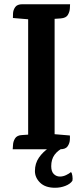

<svg xmlns="http://www.w3.org/2000/svg" viewBox="-20 -705 391 907"><path d="M238 -655V0H113V-658ZM239 -71 310 -65Q311 -60 310 -44Q309 -28 299.5 -14Q290 0 265 0H40Q41 -5 41.5 -20.5Q42 -36 51 -51Q60 -66 84 -67L113 -69ZM112 -614 41 -620Q41 -625 41.5 -641Q42 -657 51.5 -671Q61 -685 86 -685H311Q311 -680 310 -664.5Q309 -649 300.5 -634.5Q292 -620 267 -618L238 -616ZM270 -34 284 -10Q253 5 237.5 26.5Q222 48 222 80Q222 105 234 117Q246 129 263 129Q278 129 292.5 122Q307 115 315 108Q320 111 322 126Q324 141 322 149Q312 164 289 173Q266 182 240 182Q194 182 169.5 158Q145 134 145 103Q145 67 164 39.5Q183 12 212 -7Q241 -26 270 -34Z"/></svg>

Font: Karma Variable Light
Style: Regular
Weight: 300
Designer: Joana Correia
Foundry: Indian Type Foundry
Version: Version 3.000